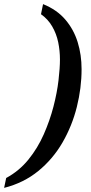

<svg xmlns="http://www.w3.org/2000/svg" viewBox="-68 -776 444 932"><path d="M-38 88Q25 54 70 -1.5Q115 -57 144.5 -124Q174 -191 191.5 -258.5Q209 -326 216 -386Q223 -446 223 -487Q223 -530 214.5 -571Q206 -612 185.5 -647.5Q165 -683 131 -707L141 -756Q208 -729 249 -681Q290 -633 309 -571.5Q328 -510 328 -440Q328 -349 305 -257Q282 -165 235.5 -84.5Q189 -4 118 54Q47 112 -48 136Z"/></svg>

Font: ET Text
Style: Italic
Weight: 470
Italic angle: -12°
Designer: Monotype Design Team
Foundry: Monotype Imaging Inc.
Version: Version 2.009